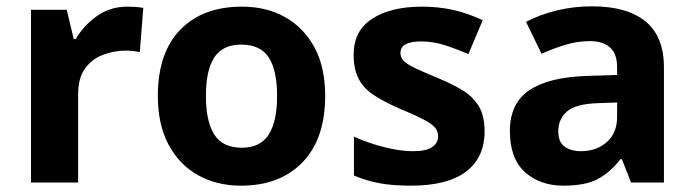

<svg xmlns="http://www.w3.org/2000/svg" viewBox="-20 -577 2194 607"><path d="M383 -556Q394 -556 409 -555Q424 -554 433 -552L422 -412Q415 -414 401.5 -415.5Q388 -417 378 -417Q340 -417 305 -403.5Q270 -390 248.5 -360Q227 -330 227 -278V0H78V-546H191L213 -454H220Q244 -496 286 -526Q328 -556 383 -556Z M1008 -274Q1008 -138 936.5 -64Q865 10 742 10Q666 10 606.5 -23Q547 -56 513 -119.5Q479 -183 479 -274Q479 -410 550 -483Q621 -556 745 -556Q822 -556 881 -523Q940 -490 974 -427.5Q1008 -365 1008 -274ZM631 -274Q631 -193 657.5 -151.5Q684 -110 744 -110Q803 -110 829.5 -151.5Q856 -193 856 -274Q856 -355 829.5 -395.5Q803 -436 743 -436Q684 -436 657.5 -395.5Q631 -355 631 -274Z M1512 -162Q1512 -79 1453.5 -34.5Q1395 10 1279 10Q1222 10 1181 2.5Q1140 -5 1099 -22V-145Q1143 -125 1194 -112Q1245 -99 1284 -99Q1328 -99 1346.5 -112Q1365 -125 1365 -146Q1365 -160 1357.5 -171Q1350 -182 1325 -196Q1300 -210 1247 -232Q1196 -254 1163 -275.5Q1130 -297 1114 -327.5Q1098 -358 1098 -404Q1098 -480 1157 -518Q1216 -556 1314 -556Q1365 -556 1411 -546Q1457 -536 1506 -513L1461 -406Q1421 -423 1385 -434.5Q1349 -446 1312 -446Q1246 -446 1246 -410Q1246 -397 1254.5 -386.5Q1263 -376 1287.5 -364Q1312 -352 1360 -332Q1407 -313 1441 -292.5Q1475 -272 1493.5 -241.5Q1512 -211 1512 -162Z M1852 -557Q1962 -557 2020.5 -509.5Q2079 -462 2079 -364V0H1975L1946 -74H1942Q1907 -30 1868 -10Q1829 10 1761 10Q1688 10 1640 -32.5Q1592 -75 1592 -163Q1592 -250 1653 -291.5Q1714 -333 1836 -337L1931 -340V-364Q1931 -407 1908.5 -427Q1886 -447 1846 -447Q1806 -447 1768 -435.5Q1730 -424 1692 -407L1643 -508Q1687 -531 1740.5 -544Q1794 -557 1852 -557ZM1873 -251Q1801 -249 1773 -225Q1745 -201 1745 -162Q1745 -128 1765 -113.5Q1785 -99 1817 -99Q1865 -99 1898 -127.5Q1931 -156 1931 -208V-253Z"/></svg>

Font: Noto Sans Thaana
Style: Bold
Weight: 700
Designer: David Williams
Foundry: Google Inc.
Version: Version 3.001; ttfautohint (v1.8.4.7-5d5b)